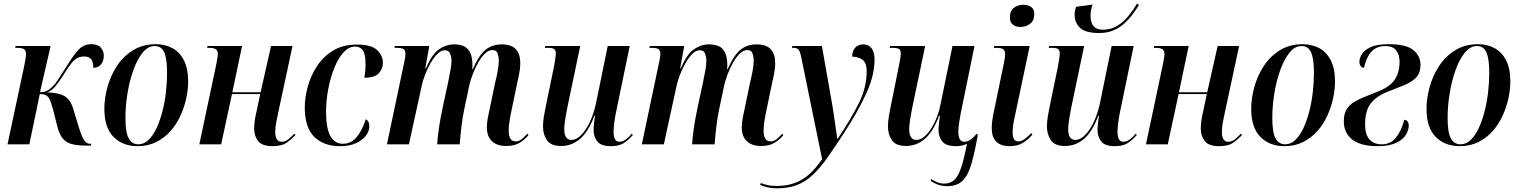

<svg xmlns="http://www.w3.org/2000/svg" viewBox="-20 -787 8288 1047"><path d="M449 7Q401 7 370.5 -1.5Q340 -10 322 -32Q304 -54 293 -96L269 -191Q260 -223 252.5 -241Q245 -259 232.5 -266.5Q220 -274 197 -274L140 0H21L113 -432Q122 -476 122 -492Q122 -511 111.5 -518.5Q101 -526 75 -526H63L65 -536H256L198 -284Q218 -284 232 -290Q246 -296 260 -309Q280 -327 299.5 -357Q319 -387 346 -430Q385 -493 412 -519.5Q439 -546 477 -546Q514 -546 530 -527Q546 -508 546 -483Q546 -455 531.5 -436.5Q517 -418 489 -417Q489 -448 477.5 -463.5Q466 -479 439 -479Q419 -479 403.5 -471.5Q388 -464 371 -444Q354 -424 331 -386Q305 -344 283 -317.5Q261 -291 237 -283Q299 -282 331.5 -263Q364 -244 379 -194L409 -96Q426 -41 439 -22Q452 -3 471 -3H478L476 7Z M730 10Q649 10 599 -40.5Q549 -91 549 -194Q549 -249 565.5 -310.5Q582 -372 616.5 -425.5Q651 -479 704.5 -512.5Q758 -546 831 -546Q879 -546 919 -525Q959 -504 982.5 -459Q1006 -414 1006 -342Q1006 -299 995.5 -250.5Q985 -202 964 -156Q943 -110 910 -72.5Q877 -35 832 -12.5Q787 10 730 10ZM734 0Q765 0 790 -24Q815 -48 834 -89Q853 -130 866 -181Q879 -232 885 -286Q891 -340 891 -390Q891 -467 875.5 -501.5Q860 -536 824 -536Q787 -536 757.5 -499.5Q728 -463 707 -404Q686 -345 675 -276.5Q664 -208 664 -143Q664 -64 682 -32Q700 0 734 0Z M1466 10Q1409 10 1387.5 -18Q1366 -46 1366 -85Q1366 -107 1369.5 -131.5Q1373 -156 1380 -184L1399 -274H1245L1186 0H1067L1160 -439Q1163 -457 1165.5 -470.5Q1168 -484 1168 -493Q1168 -510 1157.5 -518Q1147 -526 1120 -526H1110L1111 -536H1300L1247 -284H1401L1458 -536H1575L1498 -177Q1490 -141 1485.5 -115.5Q1481 -90 1481 -68Q1481 -43 1489 -28.5Q1497 -14 1517 -14Q1535 -14 1551.5 -27Q1568 -40 1585 -58L1591 -51Q1571 -29 1544 -9.5Q1517 10 1466 10Z M1835 10Q1745 10 1693.5 -41Q1642 -92 1642 -201Q1642 -254 1658 -313.5Q1674 -373 1708 -425.5Q1742 -478 1796 -511Q1850 -544 1927 -544Q2005 -544 2036.5 -514Q2068 -484 2068 -444Q2068 -413 2046 -388Q2024 -363 1967 -363Q1970 -381 1972 -401Q1974 -421 1973 -444Q1973 -492 1958.5 -512.5Q1944 -533 1917 -533Q1882 -533 1853 -501Q1824 -469 1803 -416.5Q1782 -364 1770 -301.5Q1758 -239 1758 -178Q1758 -88 1781.5 -45.5Q1805 -3 1849 -3Q1893 -3 1923 -37Q1953 -71 1975 -137Q1983 -133 1988.5 -123.5Q1994 -114 1994 -96Q1994 -72 1975.5 -47.5Q1957 -23 1921.5 -6.5Q1886 10 1835 10Z M2741 9Q2689 9 2662 -17.5Q2635 -44 2635 -92Q2635 -116 2640 -143Q2645 -170 2652 -201L2680 -336Q2686 -359 2693 -394.5Q2700 -430 2700 -457Q2700 -476 2694 -495Q2688 -514 2665 -514Q2644 -514 2624 -494.5Q2604 -475 2587.5 -445.5Q2571 -416 2559 -385Q2547 -354 2541 -330L2512 -193Q2503 -152 2496.5 -98Q2490 -44 2487 0H2364Q2366 -31 2371 -69Q2376 -107 2383 -145.5Q2390 -184 2397 -215L2423 -335Q2431 -374 2436.5 -404Q2442 -434 2442 -457Q2442 -475 2435 -494Q2428 -513 2406 -513Q2385 -513 2365 -493Q2345 -473 2327.5 -442Q2310 -411 2297.5 -378.5Q2285 -346 2280 -321L2210 0H2090L2184 -446Q2187 -459 2189 -471.5Q2191 -484 2191 -493Q2191 -513 2180.5 -519.5Q2170 -526 2144 -526H2131L2133 -536H2321L2299 -414H2302Q2336 -492 2374.5 -518.5Q2413 -545 2456 -545Q2512 -545 2534 -515.5Q2556 -486 2556 -438Q2556 -432 2556 -424.5Q2556 -417 2555 -410H2558Q2591 -485 2627 -515Q2663 -545 2717 -545Q2817 -545 2817 -443Q2817 -412 2810.5 -381Q2804 -350 2798 -323L2764 -159Q2754 -107 2754 -74Q2754 -16 2792 -16Q2811 -16 2826 -29Q2841 -42 2856 -58L2862 -50Q2841 -25 2813 -8Q2785 9 2741 9Z M3312 10Q3257 10 3237 -16Q3217 -42 3217 -77Q3217 -91 3219.5 -116Q3222 -141 3225 -156H3221Q3190 -71 3144.5 -31Q3099 9 3040 9Q2984 9 2962.5 -22.5Q2941 -54 2941 -98Q2941 -123 2946.5 -156Q2952 -189 2958 -216L3002 -429Q3006 -452 3008.5 -469.5Q3011 -487 3011 -496Q3011 -513 3002 -519.5Q2993 -526 2968 -526H2951L2953 -536H3144L3073 -197Q3067 -168 3062 -135.5Q3057 -103 3057 -84Q3057 -24 3096 -24Q3118 -24 3139 -41.5Q3160 -59 3178 -88Q3196 -117 3209 -151.5Q3222 -186 3229 -219L3294 -536H3414L3338 -169Q3333 -144 3329.5 -116Q3326 -88 3326 -69Q3326 -14 3357 -14Q3376 -14 3393 -26.5Q3410 -39 3425 -58L3431 -51Q3410 -26 3383.5 -8Q3357 10 3312 10Z M4131 9Q4079 9 4052 -17.5Q4025 -44 4025 -92Q4025 -116 4030 -143Q4035 -170 4042 -201L4070 -336Q4076 -359 4083 -394.5Q4090 -430 4090 -457Q4090 -476 4084 -495Q4078 -514 4055 -514Q4034 -514 4014 -494.5Q3994 -475 3977.5 -445.5Q3961 -416 3949 -385Q3937 -354 3931 -330L3902 -193Q3893 -152 3886.5 -98Q3880 -44 3877 0H3754Q3756 -31 3761 -69Q3766 -107 3773 -145.5Q3780 -184 3787 -215L3813 -335Q3821 -374 3826.5 -404Q3832 -434 3832 -457Q3832 -475 3825 -494Q3818 -513 3796 -513Q3775 -513 3755 -493Q3735 -473 3717.5 -442Q3700 -411 3687.5 -378.5Q3675 -346 3670 -321L3600 0H3480L3574 -446Q3577 -459 3579 -471.5Q3581 -484 3581 -493Q3581 -513 3570.5 -519.5Q3560 -526 3534 -526H3521L3523 -536H3711L3689 -414H3692Q3726 -492 3764.5 -518.5Q3803 -545 3846 -545Q3902 -545 3924 -515.5Q3946 -486 3946 -438Q3946 -432 3946 -424.5Q3946 -417 3945 -410H3948Q3981 -485 4017 -515Q4053 -545 4107 -545Q4207 -545 4207 -443Q4207 -412 4200.5 -381Q4194 -350 4188 -323L4154 -159Q4144 -107 4144 -74Q4144 -16 4182 -16Q4201 -16 4216 -29Q4231 -42 4246 -58L4252 -50Q4231 -25 4203 -8Q4175 9 4131 9Z M4216 240Q4190 240 4166 234.5Q4142 229 4125 221L4129 211Q4143 217 4164 222Q4185 227 4216 227Q4294 227 4352 193Q4410 159 4463 81L4349 -476Q4343 -506 4335 -516Q4327 -526 4307 -526H4298L4301 -536H4462L4520 -206Q4524 -181 4529 -147Q4534 -113 4538.5 -81Q4543 -49 4546 -30H4548Q4617 -133 4661.5 -220.5Q4706 -308 4706 -398Q4706 -446 4682 -462Q4658 -478 4627 -478Q4627 -510 4644 -527.5Q4661 -545 4686 -545Q4717 -545 4733 -523.5Q4749 -502 4749 -463Q4749 -375 4703.5 -276.5Q4658 -178 4584 -64Q4534 13 4493.5 70.5Q4453 128 4413.5 165.5Q4374 203 4327 221.5Q4280 240 4216 240Z M5146 228Q5116 228 5093.5 219.5Q5071 211 5055 199L5058 189Q5071 198 5089 206Q5107 214 5129 214Q5160 214 5181 197Q5202 180 5219 133Q5236 86 5253 -3Q5241 3 5226 6.5Q5211 10 5193 10Q5138 10 5118 -16Q5098 -42 5098 -77Q5098 -91 5100.5 -116Q5103 -141 5106 -156H5101Q5070 -71 5024.5 -31Q4979 9 4921 9Q4865 9 4843.5 -22.5Q4822 -54 4822 -98Q4822 -123 4827.5 -156Q4833 -189 4839 -216L4882 -429Q4887 -452 4889.5 -469.5Q4892 -487 4892 -496Q4892 -513 4883 -519.5Q4874 -526 4848 -526H4831L4834 -536H5025L4954 -197Q4948 -168 4943 -135.5Q4938 -103 4938 -84Q4938 -24 4977 -24Q4999 -24 5020 -41.5Q5041 -59 5059 -88Q5077 -117 5090 -151.5Q5103 -186 5109 -219L5174 -536H5294L5219 -169Q5214 -144 5210 -116Q5206 -88 5206 -69Q5206 -14 5238 -14Q5257 -14 5274 -26.5Q5291 -39 5306 -58L5312 -51Q5295 46 5277 107.5Q5259 169 5229 198.5Q5199 228 5146 228Z M5544 -640Q5520 -640 5503.5 -652.5Q5487 -665 5487 -691Q5487 -728 5509 -744.5Q5531 -761 5560 -761Q5584 -761 5602 -749.5Q5620 -738 5620 -710Q5620 -674 5597 -657Q5574 -640 5544 -640ZM5486 10Q5388 10 5388 -89Q5388 -111 5392.5 -140.5Q5397 -170 5406 -209L5455 -446Q5458 -459 5459.5 -471Q5461 -483 5461 -493Q5461 -511 5450.5 -518.5Q5440 -526 5411 -526H5399L5401 -536H5595L5515 -157Q5502 -102 5502 -66Q5502 -43 5509 -29.5Q5516 -16 5533 -16Q5551 -16 5569 -30Q5587 -44 5604 -61L5610 -53Q5588 -27 5559 -8.5Q5530 10 5486 10Z M5974 -607Q5898 -607 5869 -635.5Q5840 -664 5840 -706Q5840 -726 5848 -750L5938 -762Q5932 -746 5929.5 -730.5Q5927 -715 5927 -701Q5927 -625 5993 -625Q6040 -625 6075 -647.5Q6110 -670 6136 -703Q6162 -736 6180 -767L6191 -760Q6177 -737 6157.5 -710.5Q6138 -684 6112.5 -660.5Q6087 -637 6053 -622Q6019 -607 5974 -607ZM6060 10Q6005 10 5985 -16Q5965 -42 5965 -77Q5965 -91 5967.5 -116Q5970 -141 5973 -156H5969Q5938 -71 5892.5 -31Q5847 9 5788 9Q5732 9 5710.5 -22.5Q5689 -54 5689 -98Q5689 -123 5694.5 -156Q5700 -189 5706 -216L5750 -429Q5754 -452 5756.5 -469.5Q5759 -487 5759 -496Q5759 -513 5750 -519.5Q5741 -526 5716 -526H5699L5701 -536H5892L5821 -197Q5815 -168 5810 -135.5Q5805 -103 5805 -84Q5805 -24 5844 -24Q5866 -24 5887 -41.5Q5908 -59 5926 -88Q5944 -117 5957 -151.5Q5970 -186 5977 -219L6042 -536H6162L6086 -169Q6081 -144 6077.5 -116Q6074 -88 6074 -69Q6074 -14 6105 -14Q6124 -14 6141 -26.5Q6158 -39 6173 -58L6179 -51Q6158 -26 6131.5 -8Q6105 10 6060 10Z M6628 10Q6571 10 6549.5 -18Q6528 -46 6528 -85Q6528 -107 6531.5 -131.5Q6535 -156 6542 -184L6561 -274H6407L6348 0H6229L6322 -439Q6325 -457 6327.5 -470.5Q6330 -484 6330 -493Q6330 -510 6319.5 -518Q6309 -526 6282 -526H6272L6273 -536H6462L6409 -284H6563L6620 -536H6737L6660 -177Q6652 -141 6647.5 -115.5Q6643 -90 6643 -68Q6643 -43 6651 -28.5Q6659 -14 6679 -14Q6697 -14 6713.5 -27Q6730 -40 6747 -58L6753 -51Q6733 -29 6706 -9.5Q6679 10 6628 10Z M6984 10Q6903 10 6853 -40.5Q6803 -91 6803 -194Q6803 -249 6819.5 -310.5Q6836 -372 6870.5 -425.5Q6905 -479 6958.5 -512.5Q7012 -546 7085 -546Q7133 -546 7173 -525Q7213 -504 7236.5 -459Q7260 -414 7260 -342Q7260 -299 7249.5 -250.5Q7239 -202 7218 -156Q7197 -110 7164 -72.5Q7131 -35 7086 -12.5Q7041 10 6984 10ZM6988 0Q7019 0 7044 -24Q7069 -48 7088 -89Q7107 -130 7120 -181Q7133 -232 7139 -286Q7145 -340 7145 -390Q7145 -467 7129.5 -501.5Q7114 -536 7078 -536Q7041 -536 7011.5 -499.5Q6982 -463 6961 -404Q6940 -345 6929 -276.5Q6918 -208 6918 -143Q6918 -64 6936 -32Q6954 0 6988 0Z M7492 10Q7400 10 7354 -26Q7308 -62 7308 -126Q7308 -165 7322.5 -189.5Q7337 -214 7362.5 -230Q7388 -246 7419.5 -258Q7451 -270 7484 -284Q7559 -312 7585.5 -352.5Q7612 -393 7612 -450Q7612 -488 7593.5 -512Q7575 -536 7535 -536Q7486 -536 7458 -504.5Q7430 -473 7418 -417Q7406 -418 7399.5 -427.5Q7393 -437 7393 -450Q7393 -470 7407 -492.5Q7421 -515 7455.5 -530.5Q7490 -546 7552 -546Q7648 -546 7687 -514Q7726 -482 7726 -433Q7726 -389 7702 -364Q7678 -339 7636 -322Q7594 -305 7540 -284Q7481 -259 7452.5 -220Q7424 -181 7424 -109Q7424 -53 7448 -26.5Q7472 0 7515 0Q7563 0 7592 -36Q7621 -72 7638 -134Q7648 -133 7655 -125.5Q7662 -118 7662 -102Q7662 -78 7646.5 -52Q7631 -26 7593.5 -8Q7556 10 7492 10Z M7940 10Q7859 10 7809 -40.5Q7759 -91 7759 -194Q7759 -249 7775.5 -310.5Q7792 -372 7826.5 -425.5Q7861 -479 7914.5 -512.5Q7968 -546 8041 -546Q8089 -546 8129 -525Q8169 -504 8192.5 -459Q8216 -414 8216 -342Q8216 -299 8205.5 -250.5Q8195 -202 8174 -156Q8153 -110 8120 -72.5Q8087 -35 8042 -12.5Q7997 10 7940 10ZM7944 0Q7975 0 8000 -24Q8025 -48 8044 -89Q8063 -130 8076 -181Q8089 -232 8095 -286Q8101 -340 8101 -390Q8101 -467 8085.5 -501.5Q8070 -536 8034 -536Q7997 -536 7967.5 -499.5Q7938 -463 7917 -404Q7896 -345 7885 -276.5Q7874 -208 7874 -143Q7874 -64 7892 -32Q7910 0 7944 0Z"/></svg>

Font: Noto Serif Display Condensed SemiBold
Style: Italic
Weight: 600
Width: 3
Italic angle: -12°
Designer: Monotype Design Team
Foundry: Monotype Imaging Inc.
Version: Version 2.009